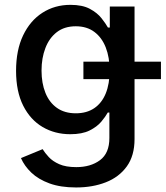

<svg xmlns="http://www.w3.org/2000/svg" viewBox="-20 -573 697 808"><path d="M300.1 215.9Q235.1 215.9 188.4 198.9Q141.7 181.8 112.2 153.8Q82.7 125.7 68.2 92.3L159.4 54.7Q169 70.3 185.2 87.9Q201.3 105.5 229.2 117.9Q257.1 130.3 301.1 130.3Q361.5 130.3 400.9 101Q440.3 71.7 440.3 7.8V-99.4H433.6Q424 -82 406.1 -60.7Q388.1 -39.4 356.9 -23.8Q325.6 -8.2 275.6 -8.2Q210.9 -8.2 159.3 -38.5Q107.6 -68.9 77.6 -128.4Q47.6 -187.9 47.6 -274.9Q47.6 -361.9 77.2 -424Q106.9 -486.2 158.7 -519.4Q210.6 -552.6 276.3 -552.6Q327.1 -552.6 358.3 -535.7Q389.6 -518.8 407.1 -496.4Q424.7 -474.1 434.3 -457H442.1V-545.5H546.2V12.1Q546.2 82.4 513.5 127.5Q480.8 172.6 425.2 194.2Q369.7 215.9 300.1 215.9ZM299 -96.2Q344.8 -96.2 376.6 -117.7Q408.4 -139.2 424.9 -179.5Q441.4 -219.8 441.4 -276.3Q441.4 -331.3 425.1 -373.2Q408.7 -415.1 377.1 -438.7Q345.5 -462.4 299 -462.4Q251.1 -462.4 219.1 -437.7Q187.1 -413 171 -370.7Q154.8 -328.5 154.8 -276.3Q154.8 -222.7 171.2 -182.2Q187.5 -141.7 219.6 -119Q251.8 -96.2 299 -96.2ZM331 -240.1V-313.6H657.3V-240.1Z"/></svg>

Font: InterMG Medium
Style: Regular
Weight: 500
Designer: Rasmus Andersson
Foundry: rsms
Version: Version 3.019;December 26, 2023;FontCreator 15.0.0.2955 64-b